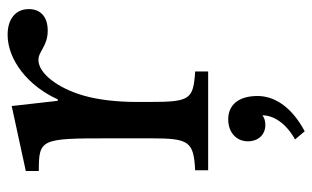

<svg xmlns="http://www.w3.org/2000/svg" viewBox="-182 -398 840 517"><g transform="rotate(-90 238.5 -140.0)"><path d="M222 -159V-193C222 -246 228 -297 239 -335C259 -405 299 -457 335 -457C359 -457 372 -432 414 -432C451 -432 472 -451 472 -483C472 -518 446 -540 403 -540C335 -540 265 -485 229 -405H225L211 -529L36 -491V-456C122 -456 124 -451 124 -269V-152C124 -51 115 -39 38 -35V0H304V-35C228 -40 222 -49 222 -159ZM121 234 143 260C212 223 238 176 238 133C238 83 215 54 175 54C140 54 116 76 116 107C116 135 134 154 160 154C171 154 180 151 186 146C186 175 166 209 121 234Z"/></g></svg>

Font: Libre Baskerville
Style: Regular
Weight: 400
Designer: Pablo Impallari, Rodrigo Fuenzalida
Foundry: Pablo Impallari, Rodrigo Fuenzalida
Version: Version 1.051;Glyphs 3.2.3 (3260)